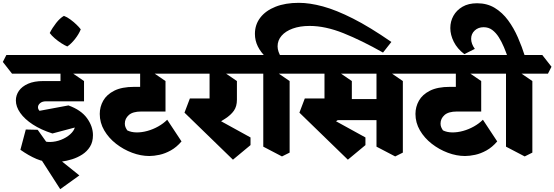

<svg xmlns="http://www.w3.org/2000/svg" viewBox="-85 -1058 3912 1355"><path d="M289 87Q227 87 172 63.5Q117 40 59 -1L97 -144L181 -142L252 -42L195 -73Q230 -55 269.5 -56Q309 -57 346 -71.5Q383 -86 409.5 -109.5Q436 -133 443 -158L285 -116Q204 -142 146.5 -179.5Q89 -217 58 -261Q27 -305 27 -349Q27 -386 48.5 -417Q70 -448 113 -467Q156 -486 220 -486H411L508 -343H240Q213 -343 198 -330Q183 -317 183 -301Q183 -294 186 -287.5Q189 -281 194 -276L398 -314Q487 -282 529 -224Q571 -166 571 -104Q571 -56 550 -22.5Q529 11 495.5 32.5Q462 54 423.5 66Q385 78 349 82.5Q313 87 289 87ZM340 277 153 -14 236 -12 475 180ZM508 -343 342 -361V-599L388 -568L508 -486ZM0 -538 -65 -621 -40 -670H600L665 -587L640 -538Z M390 -730Q371 -738 347 -753.5Q323 -769 301 -788Q279 -807 266 -825Q284 -861 311 -895.5Q338 -930 366 -946Q388 -938 411 -921Q434 -904 453.5 -885.5Q473 -867 485 -851Q472 -818 445 -783.5Q418 -749 390 -730Z M969 43Q909 43 847.5 20Q786 -3 734 -43.5Q682 -84 650.5 -138Q619 -192 619 -254Q619 -304 643.5 -347.5Q668 -391 721.5 -418Q775 -445 862 -445H997L1083 -271H912Q852 -271 824 -246Q796 -221 796 -186Q796 -172 800.5 -161Q805 -150 813 -138Q841 -124 878 -123.5Q915 -123 955 -134Q995 -145 1031.5 -165.5Q1068 -186 1095 -213L1196 -60Q1161 -19 1120.5 3.5Q1080 26 1040.5 34.5Q1001 43 969 43ZM1083 -271 904 -313V-599L963 -568L1083 -486ZM600 -538 535 -621 560 -670H1198L1263 -587L1238 -538Z M1559 69 1217 -263 1255 -363H1414L1385 -252L1683 -88V-34ZM1406 -159 1284 -271Q1311 -285 1336 -298.5Q1361 -312 1377.5 -327.5Q1394 -343 1394 -361V-599L1467 -568L1587 -486V-354Q1587 -307 1565.5 -276.5Q1544 -246 1503.5 -220Q1463 -194 1406 -159ZM1198 -538 1133 -621 1158 -670H1703L1768 -587L1743 -538Z M1795 -651Q1755 -689 1734.5 -730.5Q1714 -772 1714 -819Q1714 -884 1752 -933.5Q1790 -983 1859.5 -1010.5Q1929 -1038 2024 -1038Q2101 -1038 2194.5 -1012.5Q2288 -987 2406.5 -927Q2525 -867 2677 -762L2618 -687Q2468 -772 2339.5 -823.5Q2211 -875 2100 -875Q2032 -875 1981 -856.5Q1930 -838 1902 -805.5Q1874 -773 1874 -731Q1874 -712 1881 -692Q1888 -672 1901 -651ZM1905 46 1773 -23V-599L1839 -568L1959 -486V19ZM1703 -538 1638 -621 1663 -670H2019L2084 -587L2059 -538Z M2370 69 2028 -263 2066 -363H2225L2196 -252L2494 -88V-34ZM2217 -159 2095 -271Q2122 -285 2147 -298.5Q2172 -312 2188.5 -327.5Q2205 -343 2205 -361V-599L2278 -568L2398 -486V-354Q2398 -307 2376.5 -276.5Q2355 -246 2314.5 -220Q2274 -194 2217 -159ZM2258 -210 2257 -359H2641L2651 -210ZM2009 -538 1944 -621 1969 -670H2514L2579 -587L2554 -538ZM2704 46 2572 -23V-599L2638 -568L2758 -486V19ZM2512 -538 2447 -621 2472 -670H2828L2893 -587L2868 -538Z M3197 43Q3137 43 3075.5 20Q3014 -3 2962 -43.5Q2910 -84 2878.5 -138Q2847 -192 2847 -254Q2847 -304 2871.5 -347.5Q2896 -391 2949.5 -418Q3003 -445 3090 -445H3225L3311 -271H3140Q3080 -271 3052 -246Q3024 -221 3024 -186Q3024 -172 3028.5 -161Q3033 -150 3041 -138Q3069 -124 3106 -123.5Q3143 -123 3183 -134Q3223 -145 3259.5 -165.5Q3296 -186 3323 -213L3424 -60Q3389 -19 3348.5 3.5Q3308 26 3268.5 34.5Q3229 43 3197 43ZM3311 -271 3132 -313V-599L3191 -568L3311 -486ZM2828 -538 2763 -621 2788 -670H3426L3491 -587L3466 -538Z M3500 -650Q3487 -688 3471 -726Q3455 -764 3435 -795.5Q3415 -827 3389 -846.5Q3363 -866 3328 -866Q3290 -866 3265 -842.5Q3240 -819 3240 -784Q3240 -749 3266 -713L3192 -676Q3142 -714 3117.5 -763Q3093 -812 3093 -860Q3093 -907 3115 -946.5Q3137 -986 3179 -1010.5Q3221 -1035 3282 -1035Q3353 -1035 3407 -1002Q3461 -969 3501 -914.5Q3541 -860 3570 -793.5Q3599 -727 3620 -660ZM3618 46 3486 -23V-599L3552 -568L3672 -486V19ZM3426 -538 3361 -621 3386 -670H3742L3807 -587L3782 -538Z"/></svg>

Font: Eczar ExtraBold
Style: Regular
Weight: 800
Designer: Vaibhav Singh
Foundry: Rosetta Type Foundry
Version: Version 2.000